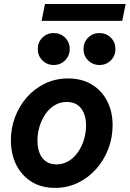

<svg xmlns="http://www.w3.org/2000/svg" viewBox="-20 -917 638 945"><path d="M250.5 7.8Q183.8 7.8 135.2 -22.5Q86.6 -52.9 60.1 -105.7Q33.6 -158.6 33.6 -226.4Q33.6 -286.8 54.4 -341.6Q75.1 -396.4 112.9 -439Q150.8 -481.6 202.3 -506.3Q253.9 -530.9 315.5 -530.9Q382.5 -530.9 431.6 -501.2Q480.8 -471.6 507.5 -419.6Q534.2 -367.7 534.2 -300Q534.2 -239.7 513.2 -184.5Q492.1 -129.2 453.9 -85.9Q415.7 -42.6 363.8 -17.4Q311.9 7.8 250.5 7.8ZM257.8 -107.9Q291.3 -107.9 318.3 -124.6Q345.4 -141.3 364.4 -169Q383.5 -196.8 393.5 -230.7Q403.6 -264.7 403.6 -298.9Q403.6 -334.1 392.7 -360.3Q381.9 -386.6 360.9 -400.9Q339.9 -415.2 309.2 -415.2Q275.2 -415.2 248.3 -398.6Q221.4 -382 202.7 -354.3Q184 -326.6 174.1 -292.9Q164.3 -259.1 164.3 -224.9Q164.3 -189.7 174.9 -163.3Q185.6 -136.9 206.5 -122.4Q227.3 -107.9 257.8 -107.9ZM469.7 -597.1Q436.5 -597.1 413.7 -619.8Q390.9 -642.6 390.9 -675.7Q390.9 -709 413.7 -731.7Q436.5 -754.3 469.6 -754.3Q502.9 -754.3 525.6 -731.7Q548.2 -709 548.2 -675.8Q548.2 -642.6 525.6 -619.9Q502.9 -597.1 469.7 -597.1ZM244.6 -597.1Q211.4 -597.1 188.6 -619.8Q165.8 -642.6 165.8 -675.7Q165.8 -709 188.6 -731.7Q211.4 -754.3 244.5 -754.3Q277.8 -754.3 300.4 -731.7Q323.1 -709 323.1 -675.8Q323.1 -642.6 300.4 -619.9Q277.8 -597.1 244.6 -597.1ZM184.7 -814.2 201.4 -897.4H598.5L581.7 -814.2Z"/></svg>

Font: Reddit Sans
Style: Italic
Weight: 400
Italic angle: -11.25°
Designer: Stephen Hutchings
Version: Version 1.013